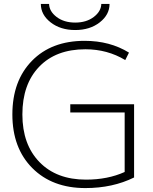

<svg xmlns="http://www.w3.org/2000/svg" viewBox="-20 -948 781 978"><path d="M496 -928H538Q538 -873 488 -834Q438 -795 363 -795Q288 -795 238 -834Q188 -873 188 -928H230Q231 -890 268.5 -861.5Q306 -833 363 -833Q420 -833 457.5 -861.5Q495 -890 496 -928ZM415 -697Q265 -697 179.5 -608Q94 -519 94 -365Q94 -212 181 -122.5Q268 -33 418 -33Q529 -33 615 -72V-375H338V-417H663V-44Q554 10 415 10Q246 10 144.5 -92Q43 -194 43 -365Q43 -536 142.5 -638Q242 -740 411 -740Q540 -740 637 -680L618 -642Q527 -697 415 -697Z"/></svg>

Font: M PLUS 1p Light
Style: Regular
Weight: 300
Version: Version 1.061